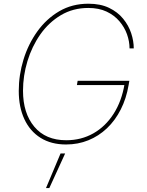

<svg xmlns="http://www.w3.org/2000/svg" viewBox="-20 -757 778 1019"><path d="M330.6 9.8Q251.5 9.8 195.3 -25.4Q139.2 -60.5 109.4 -124.5Q79.6 -188.5 79.6 -274.4Q79.6 -358.9 104.7 -440.9Q129.9 -522.9 178 -590.1Q226.1 -657.2 294.4 -697.3Q362.8 -737.3 449.2 -737.3Q513.2 -737.3 558.8 -715.3Q604.5 -693.4 633.5 -657.7Q662.6 -622.1 676.3 -580.6Q689.9 -539.1 689.9 -500H667.5Q667.5 -537.1 654.1 -575Q640.6 -612.8 613.5 -644.5Q586.4 -676.3 545.4 -695.6Q504.4 -714.8 448.7 -714.8Q367.7 -714.8 303.2 -676.5Q238.8 -638.2 194.1 -574.5Q149.4 -510.7 125.7 -432.6Q102.1 -354.5 102.1 -275.4Q102.1 -156.2 162.1 -84.5Q222.2 -12.7 331.5 -12.7Q411.1 -12.7 475.6 -49.3Q540 -85.9 583 -153.1Q626 -220.2 641.1 -311.5L649.9 -305.7H388.2L392.1 -328.1H666.5L662.6 -305.7Q650.4 -233.9 620.8 -175.8Q591.3 -117.7 547.6 -76.2Q503.9 -34.7 449 -12.5Q394 9.8 330.6 9.8ZM224.1 241.2 301.3 57.6H325.7L241.7 241.2Z"/></svg>

Font: Inter Thin
Style: Italic
Weight: 250
Italic angle: -9.3988°
Designer: Rasmus Andersson
Foundry: rsms
Version: Version 4.001;git-66647c0bb